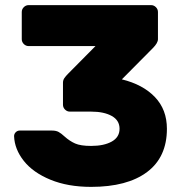

<svg xmlns="http://www.w3.org/2000/svg" viewBox="-20 -720 716 750"><path d="M597 -673V-567Q597 -552 577 -532L456 -410Q538 -390 585 -341Q632 -292 632 -217Q632 -106 554.5 -48Q477 10 336 10Q245 10 177 -18Q109 -46 73 -91.5Q37 -137 35 -188Q35 -197 41.5 -203.5Q48 -210 57 -210H183Q199 -210 209 -204.5Q219 -199 232 -187Q252 -169 273.5 -159.5Q295 -150 336 -150Q386 -150 416.5 -167Q447 -184 447 -217Q447 -250 416.5 -267Q386 -284 336 -284H253Q242 -284 234 -292Q226 -300 226 -311V-397Q226 -407 231.5 -415Q237 -423 247 -433L353 -540H92Q81 -540 73 -548Q65 -556 65 -567V-673Q65 -684 73 -692Q81 -700 92 -700H570Q581 -700 589 -692Q597 -684 597 -673Z"/></svg>

Font: Rubik
Style: Regular
Weight: 700
Designer: Hubert & Fischer
Foundry: Hubert & Fischer
Version: Version 1.100